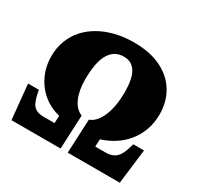

<svg xmlns="http://www.w3.org/2000/svg" viewBox="-154 -894 1096 1070"><g transform="rotate(30 394.5 -358.5)"><path d="M42 0 20 -223H90L93 -205Q99 -174 108.5 -151.5Q118 -129 136.5 -117.5Q155 -106 187 -106H258L260 -154Q217 -164 179.5 -187.5Q142 -211 114.5 -246Q87 -281 71.5 -325Q56 -369 56 -421Q56 -475 73.5 -521Q91 -567 123 -603Q155 -639 200 -664.5Q245 -690 300 -703.5Q355 -717 418 -717Q522 -717 594 -681.5Q666 -646 703.5 -583.5Q741 -521 741 -441Q741 -384 723.5 -337Q706 -290 676 -254Q646 -218 606.5 -193Q567 -168 522 -154L520 -106H584Q614 -106 634 -115.5Q654 -125 667.5 -146Q681 -167 691 -202L697 -223H766L739 0H404L414 -218Q438 -227 455.5 -247.5Q473 -268 485.5 -298.5Q498 -329 504.5 -367Q511 -405 511 -449Q511 -492 505 -524Q499 -556 486 -577.5Q473 -599 454 -609.5Q435 -620 408 -620Q377 -620 354 -606.5Q331 -593 315 -565.5Q299 -538 291.5 -496.5Q284 -455 284 -399Q284 -364 290 -333.5Q296 -303 307 -279.5Q318 -256 333.5 -240.5Q349 -225 368 -218L358 0Z"/></g></svg>

Font: Literata 18pt Black
Style: Italic
Weight: 900
Italic angle: -2°
Designer: Latin by Veronika Burian and Jose Scaglione. Greek by Irene Vlachou. Cyrillic by Vera Evstafieva
Foundry: TypeTogether
Version: Version 3.103;gftools[0.9.29]